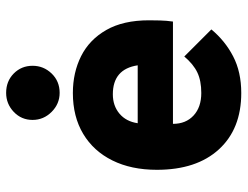

<svg xmlns="http://www.w3.org/2000/svg" viewBox="-108 -666 787 610"><g transform="rotate(-90 285.0 -361.5)"><path d="M294 12Q180 12 115 -59Q50 -130 50 -256Q50 -337.5 79.8 -397.5Q109.5 -457.5 164.2 -490.2Q219 -523 294 -523Q359 -523 411.2 -496.8Q463.5 -470.5 494.2 -416.8Q525 -363 525 -281Q525 -267 524.5 -246.2Q524 -225.5 521 -205H196Q196 -164 222.5 -139.5Q249 -115 294 -115Q333 -115 359.2 -127.5Q385.5 -140 410 -169L496 -83Q460 -39.5 410.5 -13.8Q361 12 294 12ZM198 -317H382Q370 -396 290 -396Q253.5 -396 228.5 -375Q203.5 -354 198 -317ZM294.5 -565Q259.5 -565 234 -590.5Q208.5 -616 208.5 -651Q208.5 -686.5 234 -710.8Q259.5 -735 294.5 -735Q331.5 -735 356 -710.8Q380.5 -686.5 380.5 -651Q380.5 -616 356 -590.5Q331.5 -565 294.5 -565Z"/></g></svg>

Font: Overpass Black
Style: Regular
Weight: 900
Designer: Delve Withrington, Dave Bailey, Thomas Jockin
Foundry: Delve Fonts LLC
Version: Version 4.000; ttfautohint (v1.8.3)